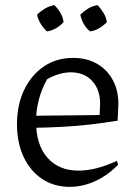

<svg xmlns="http://www.w3.org/2000/svg" viewBox="-20 -718 525 746"><path d="M251 8Q190 8 144 -22.5Q98 -53 72 -108Q46 -163 46 -235Q46 -310 73.5 -368Q101 -426 150 -459.5Q199 -493 264 -493Q317 -493 356.5 -470.5Q396 -448 418 -407.5Q440 -367 440 -314L437 -249Q380 -240 328 -234Q276 -228 219 -225Q162 -222 91 -221L92 -268L367 -271L369 -315Q369 -370 338 -403.5Q307 -437 255 -437Q233 -437 209 -430Q185 -423 163 -410Q142 -373 131 -331Q120 -289 120 -247Q120 -155 164.5 -105Q209 -55 285 -55Q352 -55 434 -93L439 -78Q398 -36 349.5 -14Q301 8 251 8ZM191 -698Q205 -685 215 -667.5Q225 -650 227 -632Q216 -619 198 -608.5Q180 -598 162 -596Q149 -608 138.5 -625Q128 -642 124 -661Q137 -674 154.5 -684.5Q172 -695 191 -698ZM359 -698Q372 -685 382.5 -667.5Q393 -650 395 -632Q383 -619 365.5 -608.5Q348 -598 330 -596Q315 -608 305.5 -625Q296 -642 292 -661Q305 -674 322 -684.5Q339 -695 359 -698Z"/></svg>

Font: Piazzolla 24pt
Style: Regular
Weight: 400
Designer: Juan Pablo del Peral
Foundry: Huerta Tipografica
Version: Version 2.005